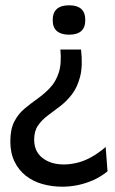

<svg xmlns="http://www.w3.org/2000/svg" viewBox="-20 -547 435 725"><path d="M286 -360Q293 -298 282.5 -257.5Q272 -217 251.5 -190.5Q231 -164 206.5 -145.5Q182 -127 160 -110.5Q138 -94 123.5 -73Q109 -52 109 -20Q109 25 140.5 49.5Q172 74 221 74Q244 74 270 68Q296 62 323.5 47Q351 32 379 8L386 100Q360 121 331.5 133.5Q303 146 273.5 152Q244 158 215 158Q176 158 140.5 148Q105 138 78 117Q51 96 35 63.5Q19 31 19 -13Q19 -59 34 -88Q49 -117 73 -137Q97 -157 122.5 -175Q148 -193 169.5 -216Q191 -239 202 -273Q213 -307 208 -360ZM241 -527Q271 -527 286.5 -513.5Q302 -500 302 -471Q302 -443 286.5 -429.5Q271 -416 241 -416Q211 -416 195 -429.5Q179 -443 179 -471Q179 -527 241 -527Z"/></svg>

Font: Bricolage Grotesque 96pt ExtraBold 96pt
Style: Regular
Weight: 400
Version: Version 1.001;gftools[0.9.33.dev8+g029e19f]